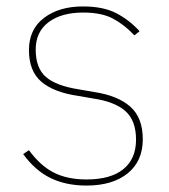

<svg xmlns="http://www.w3.org/2000/svg" viewBox="-20 -564 526 597"><path d="M52 -85 70 -97Q106 -48 148 -27Q190 -6 249 -6Q324 -6 363.5 -38Q403 -70 403 -130Q403 -189 370 -218.5Q337 -248 268 -258L222 -266Q147 -277 108.5 -310Q70 -343 70 -408Q70 -473 117 -508.5Q164 -544 238 -544Q301 -544 341.5 -523Q382 -502 414 -467L398 -454Q367 -487 331.5 -506Q296 -525 239 -525Q171 -525 131 -495Q91 -465 91 -410Q91 -352 123 -324.5Q155 -297 226 -286L272 -278Q346 -267 385 -232.5Q424 -198 424 -131Q424 -63 377 -25Q330 13 249 13Q185 13 137 -10.5Q89 -34 52 -85Z"/></svg>

Font: IBM Plex Sans JP Thin
Style: Regular
Weight: 100
Designer: Mike Abbink; Paul van der Laan; Pieter van Rosmalen; Wujin Sim; Yejin Wi; Jinhee Kim; Boomi Park; Yona Kim; Kichan Ma
Foundry: Sandoll Inc.
Version: Version 1.001